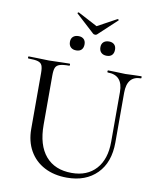

<svg xmlns="http://www.w3.org/2000/svg" viewBox="-99 -997 896 1086"><g transform="rotate(10 349.0 -453.5)"><path d="M485 -613Q482 -613 482 -619Q482 -625 485 -625L529 -624Q563 -622 584 -622Q601 -622 635 -624L676 -625Q678 -625 678 -619Q678 -613 676 -613Q596 -613 596 -516V-231Q596 -116 532 -51.5Q468 13 360 13Q286 13 230.5 -16Q175 -45 144.5 -98.5Q114 -152 114 -224V-544Q114 -574 108 -588Q102 -602 84.5 -607.5Q67 -613 29 -613Q26 -613 26 -619Q26 -625 29 -625L78 -624Q120 -622 146 -622Q174 -622 216 -624L264 -625Q267 -625 267 -619Q267 -613 264 -613Q227 -613 209 -607Q191 -601 185 -586.5Q179 -572 179 -542V-259Q179 -142 232 -80Q285 -18 382 -18Q471 -18 521.5 -74Q572 -130 572 -230V-516Q572 -613 485 -613ZM259 -912 258 -914Q258 -916 261 -918Q264 -920 265 -919L377 -860L487 -920H489Q492 -920 494 -917Q496 -914 493 -913L388 -815Q384 -811 377 -811Q369 -811 365 -815ZM244 -747Q244 -766 255.5 -776.5Q267 -787 287 -787Q306 -787 317 -776.5Q328 -766 328 -747Q328 -727 317.5 -716Q307 -705 287 -705Q267 -705 255.5 -716Q244 -727 244 -747ZM419 -747Q419 -766 430.5 -776.5Q442 -787 462 -787Q481 -787 492 -776.5Q503 -766 503 -747Q503 -727 492.5 -716Q482 -705 462 -705Q442 -705 430.5 -716Q419 -727 419 -747Z"/></g></svg>

Font: Cormorant Garamond
Style: Regular
Weight: 400
Designer: Christian Thalmann (Catharsis Fonts)
Version: Version 3.000